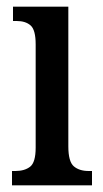

<svg xmlns="http://www.w3.org/2000/svg" viewBox="-20 -556 308 576"><path d="M16 0V-43H26Q54 -43 70.5 -56Q87 -69 87 -113V-423Q87 -466 72 -479.5Q57 -493 30 -493H19V-536H185V-117Q185 -71 201.5 -57Q218 -43 246 -43H256V0Z"/></svg>

Font: Noto Serif Thai ExtraCondensed Medium
Style: Regular
Weight: 500
Width: 2
Designer: Monotype Design Team
Foundry: Monotype Imaging Inc.
Version: Version 2.002; ttfautohint (v1.8.4.7-5d5b)